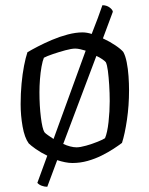

<svg xmlns="http://www.w3.org/2000/svg" viewBox="-20 -624 572 735"><path d="M452 -425Q460 -411 465 -386Q470 -361 472 -332.5Q474 -304 474 -278Q474 -220 466 -165.5Q458 -111 447 -77Q434 -67 414 -54Q394 -41 369 -28.5Q344 -16 315.5 -8Q287 0 257 0Q244 0 229 -3Q214 -6 199 -11L161 91Q150 91 139.5 87Q129 83 123 76L161 -28Q136 -40 117 -53.5Q98 -67 90 -75Q74 -97 66.5 -139.5Q59 -182 59 -225Q59 -266 62.5 -303.5Q66 -341 72 -372Q78 -403 85 -424Q100 -433 125 -446Q150 -459 179.5 -471.5Q209 -484 239.5 -492Q270 -500 296 -500Q304 -500 313 -498.5Q322 -497 331 -494Q344 -527 354.5 -555Q365 -583 372 -604Q388 -604 399.5 -595.5Q411 -587 412 -579L374 -477Q400 -465 421.5 -450.5Q443 -436 452 -425ZM131 -271Q131 -219 136.5 -175Q142 -131 150 -118Q154 -113 163.5 -106.5Q173 -100 185 -92L308 -430Q298 -433 287.5 -435.5Q277 -438 268 -438Q254 -438 230 -431.5Q206 -425 182.5 -417Q159 -409 148 -403Q143 -391 139 -369Q135 -347 133 -321Q131 -295 131 -271ZM382 -95Q391 -116 395.5 -157Q400 -198 400 -237Q400 -268 398 -299Q396 -330 393 -353Q390 -376 385 -386Q382 -390 372 -397Q362 -404 349 -410L222 -73Q235 -67 248.5 -63.5Q262 -60 273 -60Q287 -60 310 -66.5Q333 -73 354 -81.5Q375 -90 382 -95Z"/></svg>

Font: Texturina 12pt ExtraLight
Style: Regular
Weight: 250
Designer: Guillermo Torres Carreño
Foundry: Omnibus-Type
Version: Version 1.002